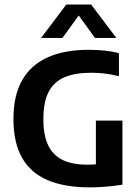

<svg xmlns="http://www.w3.org/2000/svg" viewBox="-20 -823 616 850"><path d="M378 6.5Q266 6.5 190.8 -25.5Q115.5 -57.5 77.5 -124.8Q39.5 -192 39.5 -296.5Q39.5 -400 78 -467.8Q116.5 -535.5 190.8 -569Q265 -602.5 372 -602.5Q409 -602.5 443 -599Q477 -595.5 506.5 -587.5V-485.5Q476 -493.5 445.8 -497.2Q415.5 -501 384 -501Q312.5 -501 265.5 -481Q218.5 -461 195.2 -416Q172 -371 172 -295.5Q172 -223 193.8 -178.8Q215.5 -134.5 258.5 -114.2Q301.5 -94 365.5 -94Q387 -94 409.5 -95.8Q432 -97.5 450 -100.5L404.5 -62V-289H522V-5.5Q485 0.5 448.5 3.5Q412 6.5 378 6.5ZM162 -655 273.5 -803H383.5L495 -655H400.5L319 -767.5H338L256.5 -655Z"/></svg>

Font: Encode Sans SC SemiCondensed SemiBold
Style: Regular
Weight: 600
Width: 4
Designer: Multiple Designers
Foundry: Impallari Type
Version: Version 3.002